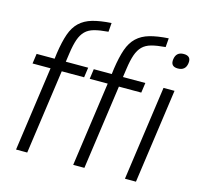

<svg xmlns="http://www.w3.org/2000/svg" viewBox="-115 -937 1109 1061"><g transform="rotate(15 440.0 -406.0)"><path d="M813 -664Q770 -664 776 -707Q782 -750 825 -750Q869 -750 863 -707Q857 -664 813 -664ZM765 -540H828L752 0H689ZM461 -483H358L366 -540H469L473 -572Q483 -640 498.5 -684.5Q514 -729 542.5 -756Q571 -783 614.5 -795.5Q658 -808 722 -812L718 -761Q669 -757 638 -748.5Q607 -740 588 -721Q569 -702 558 -670.5Q547 -639 540 -589L533 -540H661L653 -483H525L457 0H393ZM134 -483H31L39 -540H142L146 -572Q156 -640 171.5 -684.5Q187 -729 215.5 -756Q244 -783 287.5 -795.5Q331 -808 395 -812L391 -761Q342 -757 311 -748.5Q280 -740 261 -721Q242 -702 231 -670.5Q220 -639 213 -589L206 -540H334L326 -483H198L130 0H66Z"/></g></svg>

Font: Plata Sans Light
Style: Italic
Weight: 300
Italic angle: -8°
Designer: Pablo Impallari, Andres Torresi, & Cristiano Sobral
Foundry: Pablo Impallari, Andres Torresi, & Cristiano Sobral
Version: Version 1.00;December 28, 2019;FontCreator 12.0.0.2547 64-bi